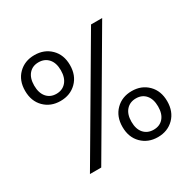

<svg xmlns="http://www.w3.org/2000/svg" viewBox="-159 -871 1044 1042"><g transform="rotate(-30 363.0 -349.5)"><path d="M43 -566.9Q43 -631.3 82.5 -670.7Q122.1 -710 183.1 -710Q244.6 -710 284.4 -670.7Q324.2 -631.3 324.2 -566.9Q324.2 -502 284.4 -462.4Q244.6 -422.9 183.1 -422.9Q122.1 -422.9 82.5 -462.4Q43 -502 43 -566.9ZM244.1 -639.2Q221.2 -665 183.1 -665Q145 -665 122.6 -639.2Q100.1 -613.3 100.1 -566.9Q100.1 -520.5 122.6 -494.1Q145 -467.8 183.1 -467.8Q221.2 -467.8 244.1 -494.1Q267.1 -520.5 267.1 -566.9Q267.1 -613.3 244.1 -639.2ZM122.1 0 533.2 -700.2H603L192.9 0ZM442.4 -28.3Q402.8 -67.9 402.8 -132.8Q402.8 -197.8 442.4 -237.3Q481.9 -276.9 543 -276.9Q604 -276.9 643.6 -237.3Q683.1 -197.8 683.1 -132.8Q683.1 -67.9 643.6 -28.3Q604 11.2 543 11.2Q481.9 11.2 442.4 -28.3ZM603.5 -205.1Q581.1 -231 543 -231Q504.9 -231 481.9 -205.1Q459 -179.2 459 -132.8Q459 -86.4 481.9 -60.8Q504.9 -35.2 543 -35.2Q581.1 -35.2 603.5 -60.8Q626 -86.4 626 -132.8Q626 -179.2 603.5 -205.1Z"/></g></svg>

Font: SVN-Poppins Light
Style: Regular
Weight: 300
Designer: Ninad Kale (Devanagari), Jonny Pinhorn (Latin)
Foundry: Indian Type Foundry
Version: Version 3.002 2017